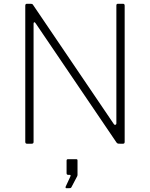

<svg xmlns="http://www.w3.org/2000/svg" viewBox="-20 -762 795 1018"><path d="M632 -742Q641 -742 641 -732V-10Q641 -5 639 -2.5Q637 0 632 0H617Q611 0 606.5 -0.5Q602 -1 598 -6L170 -637Q165 -645 161.5 -644Q158 -643 158 -637V-9Q158 0 148 0H123Q114 0 114 -10V-732Q114 -742 123 -742H141Q147 -742 150 -741Q153 -740 156 -735L583 -105Q588 -98 592.5 -100.5Q597 -103 597 -107V-733Q597 -742 605 -742ZM332 236Q329 236 328 233.5Q327 231 328 228L353 174Q355 169 354 167Q353 165 349 165H341Q333 165 333 156V90Q333 82 340 82H385Q391 82 391 89V165Q391 166 390.5 168Q390 170 390 171L359 230Q357 234 354 235Q351 236 345 236Z"/></svg>

Font: Libre Franklin Thin Thin
Style: Regular
Weight: 250
Version: Version 3.000